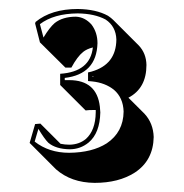

<svg xmlns="http://www.w3.org/2000/svg" viewBox="-20 -708 409 427"><path d="M170.9 -398.9Q192.4 -418 192.9 -458Q192.9 -461.4 192.9 -463.4Q190.9 -463.4 190.4 -463.4Q176.3 -463.4 170.4 -462.4L113.8 -519V-543.9Q180.7 -548.3 186.5 -602.5Q172.9 -599.1 164.6 -592.3Q151.9 -582 138.7 -557.6H125.5L68.8 -613.8L58.1 -655.8L59.1 -659.2Q94.2 -688 152.8 -688Q193.8 -687.5 220.2 -672.9Q227.5 -668 231.9 -663.6L288.6 -606.9Q305.2 -589.4 305.7 -563.5Q305.7 -511.7 265.6 -490.7L301.3 -455.1Q320.8 -434.1 321.8 -403.3Q320.8 -351.1 279.8 -324.2Q244.1 -301.3 190.4 -301.3Q138.2 -301.8 104.5 -331.5L47.9 -388.2L45.9 -390.1L58.1 -432.1L69.8 -433.1L114.7 -388.2Q124.5 -386.2 134.8 -386.2Q156.2 -386.7 170.9 -398.9ZM188.5 -536.6 186 -539.1V-537.1Q186 -537.1 187 -537.1ZM177.2 -391.1Q158.7 -376 134.8 -376Q104 -376.5 87.4 -390.6Q78.6 -399.4 65.4 -421.4L57.1 -393.1Q88.9 -368.2 133.8 -368.2Q185.1 -368.7 217.3 -389.2Q254.4 -414.1 254.9 -460Q253.9 -490.7 233.4 -508.3Q213.9 -523.9 185.1 -526.9L175.8 -527.8V-546.9L183.6 -548.8Q238.3 -564.5 238.8 -620.1Q237.8 -649.4 214.8 -664.6Q190.4 -677.7 152.8 -678.2Q99.6 -677.7 68.8 -654.3L76.7 -624.5Q90.3 -647 101.6 -656.7Q119.6 -670.9 148.9 -670.9Q168.9 -669.9 183.6 -653.3Q196.8 -635.7 196.8 -611.8Q194.8 -543 124 -534.7V-529.8Q129.9 -529.8 133.8 -529.8Q195.3 -529.8 202.1 -470.7Q202.6 -463.9 203.1 -458Q202.1 -412.1 177.2 -391.1Z"/></svg>

Font: Linux Biolinum Shadow O
Style: Regular
Weight: 400
Designer: Philipp H. Poll
Foundry: Philipp H. Poll
Version: Version 1.0.4